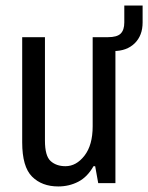

<svg xmlns="http://www.w3.org/2000/svg" viewBox="-20 -660 534 692"><path d="M190 12Q131 12 95.5 -23.5Q60 -59 60 -147V-526H142V-153Q142 -98 162.5 -79.5Q183 -61 216 -61Q255 -61 284.5 -99Q314 -137 314 -205V-526H396V0H334L323 -61H317Q295 -22 262 -5Q229 12 190 12ZM314 -476V-526H369Q402 -526 415 -539Q428 -552 428 -579V-640H494V-579Q494 -532 465.5 -504Q437 -476 389 -476Z"/></svg>

Font: Archivo Narrow
Style: Regular
Weight: 400
Designer: Hector Gatti
Foundry: Omnibus-Type
Version: Version 3.002